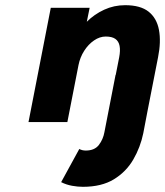

<svg xmlns="http://www.w3.org/2000/svg" viewBox="-20 -471 637 741"><path d="M286 104Q297 110 311 110Q345 110 361.5 88.5Q378 67 383 39L426 -182H576L533 43Q522 97 494.5 144.5Q467 192 419.5 221Q372 250 300 250Q280 250 258 246Q236 242 216 232ZM90 0 176 -441H326L315 -387Q344 -416 382 -433.5Q420 -451 463 -451Q522 -451 553.5 -426Q585 -401 593.5 -355.5Q602 -310 590 -250L541 0H391L440 -250Q445 -276 441.5 -294Q438 -312 425 -321Q412 -330 388 -330Q365 -330 343 -315Q321 -300 305 -275Q289 -250 283 -220L240 0Z"/></svg>

Font: Teachers
Style: Italic
Weight: 400
Italic angle: -11°
Designer: Alfredo Marco Pradil, Chank Diesel
Version: Version 1.001